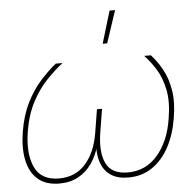

<svg xmlns="http://www.w3.org/2000/svg" viewBox="-53 -788 852 847"><g transform="rotate(-5 373.5 -364.5)"><path d="M176.8 5.9Q116.7 5.9 81.3 -24.9Q45.9 -55.7 34.7 -110.4Q23.4 -165 35.2 -236.3Q46.9 -307.6 73.5 -361.1Q100.1 -414.6 135 -453.9Q169.9 -493.2 206.1 -522.5H236.3Q201.2 -495.6 164.6 -457.5Q127.9 -419.4 98.9 -365.2Q69.8 -311 57.1 -234.9Q41.5 -136.7 69.8 -76.7Q98.1 -16.6 176.8 -16.6Q249.5 -16.6 294.2 -66.9Q338.9 -117.2 353 -204.1L369.6 -306.2H392.1L375.5 -204.1Q361.3 -117.2 385.3 -66.9Q409.2 -16.6 481.9 -16.6Q560.5 -16.6 612.8 -76.7Q665 -136.7 680.7 -234.9Q693.8 -311 682.6 -365.2Q671.4 -419.4 647.5 -457.5Q623.5 -495.6 597.7 -522.5H627.4Q654.3 -493.2 676 -453.9Q697.8 -414.6 706.8 -361.1Q715.8 -307.6 703.6 -236.3Q691.9 -165 662.4 -110.4Q632.8 -55.7 587.4 -24.9Q542 5.9 481.9 5.9Q433.6 5.9 404.3 -14.2Q375 -34.2 362.5 -68.4Q350.1 -102.5 352.1 -145H356Q344.2 -102.5 320.6 -68.4Q296.9 -34.2 261 -14.2Q225.1 5.9 176.8 5.9ZM419.9 -591.8 462.9 -734.9H487.3L439.9 -591.8Z"/></g></svg>

Font: Inter 28pt Thin
Style: Italic
Weight: 250
Italic angle: -9.3988°
Designer: Rasmus Andersson
Foundry: rsms
Version: Version 4.001;git-66647c0bb